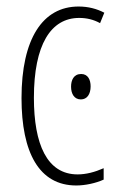

<svg xmlns="http://www.w3.org/2000/svg" viewBox="-20 -559 360 589"><path d="M214 10C241 10 274 3 298 -8V-43C271 -31 244 -24 218 -24C124 -24 84 -117 84 -259C84 -422 136 -504 223 -504C246 -504 267 -499 287 -488L300 -520C277 -532 251 -539 221 -539C111 -539 46 -440 46 -258C46 -91 100 10 214 10ZM229 -332C206 -332 198 -313 198 -293C198 -271 208 -254 228 -254C247 -254 258 -270 258 -294C258 -314 250 -332 229 -332Z"/></svg>

Font: Noto Sans ExtraCondensed ExtraLight
Style: Regular
Weight: 200
Width: 2
Designer: Monotype Design Team
Foundry: Monotype Imaging Inc.
Version: Version 2.013